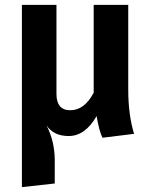

<svg xmlns="http://www.w3.org/2000/svg" viewBox="-20 -550 624 789"><path d="M531 0 401 16Q387 -13 377 -73Q330 9 262 9Q200 9 171 -35Q205 31 205 109V204L70 219V-530H212V-164Q212 -97 269 -97Q327 -97 365 -169V-530H507V-182Q507 -78 531 0Z"/></svg>

Font: FiraSans
Style: Regular
Weight: 600
Designer: Carrois Corporate & Edenspiekermann AG
Foundry: Carrois Corporate GbR & Edenspiekermann AG
Version: Version 3.106;PS 003.106;hotconv 1.0.70;makeotf.lib2.5.58329